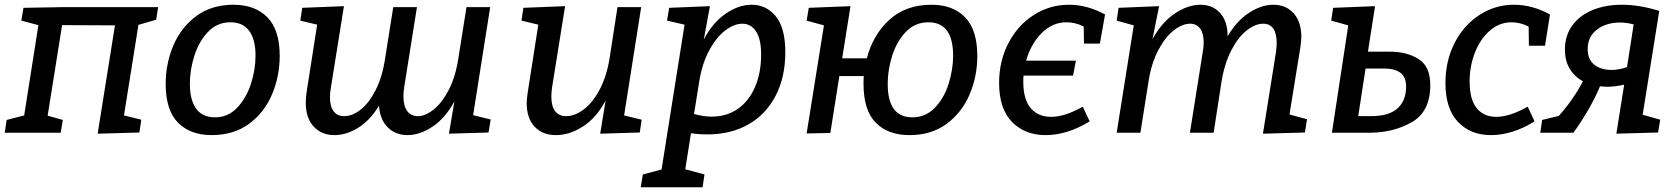

<svg xmlns="http://www.w3.org/2000/svg" viewBox="-24 -560 7077 810"><path d="M643 -530 635 -477 560 -455 499 -73 572 -55 564 -1 388 4 461 -453 238 -454 177 -72 241 -54 232 0H-4L4 -54L78 -73L138 -454L66 -473L75 -527L246 -530Z M1156 -324Q1156 -238 1123.5 -161.5Q1091 -85 1026.5 -37.5Q962 10 869 10Q779 10 727 -42.5Q675 -95 675 -206Q675 -292 707.5 -368.5Q740 -445 804.5 -492.5Q869 -540 961 -540Q1052 -540 1104 -487Q1156 -434 1156 -324ZM777 -207Q777 -138 803.5 -101.5Q830 -65 883 -65Q938 -65 976.5 -105.5Q1015 -146 1034.5 -206Q1054 -266 1054 -325Q1054 -393 1027.5 -429.5Q1001 -466 948 -466Q892 -466 853.5 -425.5Q815 -385 796 -325Q777 -265 777 -207Z M1972 -74 2046 -56 2037 -1 1870 4 1893 -132Q1854 -61 1800.5 -25.5Q1747 10 1695 10Q1645 10 1612 -22.5Q1579 -55 1575 -114Q1537 -52 1487 -21Q1437 10 1387 10Q1333 10 1299.5 -26Q1266 -62 1266 -126Q1266 -146 1269 -168L1314 -456L1243 -473L1251 -527L1427 -534L1372 -191Q1368 -171 1368 -149Q1368 -111 1383.5 -90.5Q1399 -70 1428 -70Q1462 -70 1497 -97Q1532 -124 1560.5 -179.5Q1589 -235 1601 -315L1635 -530H1735L1681 -191Q1678 -172 1678 -154Q1678 -113 1694 -91.5Q1710 -70 1739 -70Q1770 -70 1805 -97.5Q1840 -125 1869 -180.5Q1898 -236 1910 -316L1944 -530H2044Z M2609 -73 2683 -55 2675 -1 2508 4 2531 -136Q2492 -63 2435.5 -26.5Q2379 10 2321 10Q2265 10 2231.5 -25.5Q2198 -61 2198 -125Q2198 -138 2202 -168L2247 -456L2176 -473L2184 -527L2360 -534L2305 -191Q2302 -170 2302 -152Q2302 -112 2318 -91Q2334 -70 2365 -70Q2400 -70 2437.5 -97.5Q2475 -125 2505 -180.5Q2535 -236 2548 -316L2581 -530H2681Z M3289 -340Q3289 -234 3248 -155.5Q3207 -77 3133 -35Q3059 7 2961 7Q2921 7 2891 2L2867 154L2948 176L2940 230H2679L2688 176L2767 155L2864 -456L2790 -473L2799 -527L2971 -534L2945 -393Q2982 -464 3037 -502Q3092 -540 3147 -540Q3209 -540 3249 -491Q3289 -442 3289 -340ZM2904 -79Q2945 -68 2978 -68Q3042 -68 3089 -101Q3136 -134 3161.5 -193.5Q3187 -253 3187 -330Q3187 -395 3165.5 -427.5Q3144 -460 3108 -460Q3073 -460 3035.5 -431.5Q2998 -403 2967.5 -346.5Q2937 -290 2925 -211Z M4099 -324Q4099 -238 4066.5 -161.5Q4034 -85 3969.5 -37.5Q3905 10 3813 10Q3722 10 3670.5 -42.5Q3619 -95 3619 -206Q3619 -228 3620 -239H3517L3479 1L3379 3L3452 -453L3379 -473L3388 -527L3564 -534L3529 -314H3633Q3659 -414 3728.5 -477Q3798 -540 3906 -540Q3996 -540 4047.5 -487Q4099 -434 4099 -324ZM3997 -325Q3997 -466 3893 -466Q3836 -466 3797.5 -425.5Q3759 -385 3740 -325Q3721 -265 3721 -206Q3721 -65 3825 -65Q3881 -65 3920 -105.5Q3959 -146 3978 -206.5Q3997 -267 3997 -325Z M4305 -304H4515L4503 -241H4294Q4293 -233 4293 -216Q4293 -140 4324.5 -103.5Q4356 -67 4411 -67Q4468 -67 4544 -110L4573 -48Q4479 10 4387 10Q4300 10 4245.5 -45.5Q4191 -101 4191 -210Q4191 -303 4230.5 -378.5Q4270 -454 4337.5 -497Q4405 -540 4486 -540Q4562 -540 4638 -499L4616 -376H4549L4548 -448Q4513 -466 4475 -466Q4416 -466 4370.5 -420.5Q4325 -375 4305 -304Z M5416 -77 5490 -57 5481 -1 5304 4 5359 -340Q5362 -361 5362 -379Q5362 -419 5347.5 -439.5Q5333 -460 5305 -460Q5272 -460 5236 -432Q5200 -404 5171 -348.5Q5142 -293 5129 -214L5096 0H4996L5050 -340Q5054 -360 5054 -381Q5054 -419 5039 -439.5Q5024 -460 4997 -460Q4964 -460 4928 -432Q4892 -404 4862.5 -348.5Q4833 -293 4821 -214L4787 0H4687L4759 -453L4687 -473L4695 -527L4866 -534L4838 -395Q4878 -467 4933 -503.5Q4988 -540 5040 -540Q5092 -540 5123.5 -505Q5155 -470 5155 -407Q5194 -473 5246 -506.5Q5298 -540 5348 -540Q5401 -540 5433.5 -504Q5466 -468 5466 -404Q5466 -391 5462 -361Z M5840 -342Q5911 -342 5960.5 -311Q6010 -280 6010 -201Q6010 -89 5932 -44.5Q5854 0 5752 0H5595L5664 -453L5592 -473L5600 -527L5777 -534L5747 -342ZM5760 -70Q5836 -70 5872 -103Q5908 -136 5908 -194Q5908 -235 5884 -253Q5860 -271 5814 -271H5737L5706 -70Z M6176 -216Q6176 -140 6206 -103.5Q6236 -67 6288 -67Q6345 -67 6421 -110L6450 -48Q6404 -19 6357 -4.5Q6310 10 6266 10Q6180 10 6127 -45.5Q6074 -101 6074 -210Q6074 -303 6112.5 -378.5Q6151 -454 6217.5 -497Q6284 -540 6363 -540Q6440 -540 6515 -499L6494 -367H6426L6425 -448Q6389 -466 6353 -466Q6302 -466 6261.5 -431Q6221 -396 6198.5 -338.5Q6176 -281 6176 -216Z M6906 -76 6980 -55 6971 -1 6795 4 6828 -203Q6792 -194 6757 -194Q6746 -194 6726 -196Q6688 -104 6614 0H6474L6482 -54L6552 -71Q6611 -136 6654 -217Q6618 -237 6598 -270.5Q6578 -304 6578 -351Q6578 -410 6609.5 -453Q6641 -496 6695.5 -518Q6750 -540 6818 -540Q6893 -540 6976 -514ZM6840 -277 6868 -457Q6838 -465 6811 -465Q6752 -465 6713 -435Q6674 -405 6674 -353Q6674 -309 6702 -287Q6730 -265 6775 -265Q6807 -265 6840 -277Z"/></svg>

Font: Bitter Pro Medium
Style: Italic
Weight: 500
Italic angle: -9°
Designer: Sol Matas, and Bitter project Authors
Foundry: Sol Matas
Version: Version 1.010